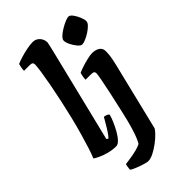

<svg xmlns="http://www.w3.org/2000/svg" viewBox="-306 -878 1156 1156"><g transform="rotate(-45 272.5 -300.0)"><path d="M145 0Q112 0 80.5 -8.5Q49 -17 26 -28Q3 -39 -5 -46Q5 -68 18 -108.5Q31 -149 46 -201.5Q61 -254 75 -311Q89 -369 102 -429Q115 -489 125 -543Q135 -597 141 -637Q147 -677 147 -694Q147 -705 141 -709.5Q135 -714 118 -714H73Q73 -728 76 -742Q79 -756 81 -764Q96 -771 123.5 -779.5Q151 -788 181 -794Q211 -800 231 -800Q259 -800 276.5 -780.5Q294 -761 294 -735Q294 -732 289.5 -712Q285 -692 279 -668L133 -73L144 -66Q154 -76 167.5 -96Q181 -116 194 -139Q207 -162 217 -178Q226 -178 237.5 -173Q249 -168 251 -163Q246 -142 234 -114.5Q222 -87 207 -60.5Q192 -34 175.5 -17Q159 0 145 0ZM216 200Q210 200 193.5 195.5Q177 191 157.5 184Q138 177 123 170Q108 163 103 158Q103 150 105.5 134.5Q108 119 110 117Q132 114 158.5 110Q185 106 209.5 99.5Q234 93 249 85Q256 74 265.5 52Q275 30 287.5 -11.5Q300 -53 316 -124Q332 -194 344.5 -252Q357 -310 364 -348Q371 -386 371 -394Q371 -405 365 -409.5Q359 -414 342 -414H297Q297 -428 300 -442Q303 -456 305 -464Q319 -471 345 -479.5Q371 -488 397.5 -494Q424 -500 436 -500Q466 -500 485.5 -487.5Q505 -475 505 -449Q505 -428 502 -407.5Q499 -387 491 -352L384 87Q379 97 360.5 116Q342 135 316.5 154Q291 173 264.5 186.5Q238 200 216 200ZM433 -578Q422 -578 407 -595.5Q392 -613 381 -635.5Q370 -658 370 -673Q370 -685 384.5 -699Q399 -713 420.5 -726Q442 -739 462 -747.5Q482 -756 492 -756Q505 -756 518 -738.5Q531 -721 540.5 -698.5Q550 -676 550 -660Q550 -648 536.5 -634Q523 -620 503 -607Q483 -594 464 -586Q445 -578 433 -578Z"/></g></svg>

Font: Texturina 72pt 72pt Black
Style: Italic
Weight: 900
Italic angle: -11°
Designer: Guillermo Torres Carreño
Foundry: Omnibus-Type
Version: Version 1.002; ttfautohint (v1.8.3)